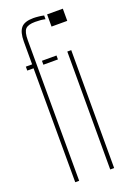

<svg xmlns="http://www.w3.org/2000/svg" viewBox="-154 -862 628 918"><g transform="rotate(-20 160.0 -403.0)"><path d="M29 -580V-600H61V-716Q61 -764 79 -785Q97 -806 142 -806Q153.5 -806 169.5 -804.2Q185.5 -802.5 195 -800V-781Q184.5 -783.5 172.2 -784.8Q160 -786 144 -786Q108 -786 94.5 -771.8Q81 -757.5 81 -716L82 0H62L61 -580ZM111 -580V-600H185V-580ZM210 -738V-800H290V-738ZM240 0V-600H260V0Z"/></g></svg>

Font: Big Shoulders Stencil Display SC Thin
Style: Regular
Weight: 100
Designer: Patric King
Foundry: XO Type Co
Version: Version 2.001